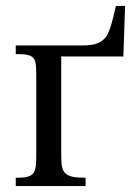

<svg xmlns="http://www.w3.org/2000/svg" viewBox="-20 -626 444 646"><path d="M268 0V-28C201 -28 186 -40 186 -97V-436H395L401 -606H370C347 -509 343 -473 257 -473H33V-444C96 -444 102 -435 102 -376V-98C102 -37 91 -28 33 -28V0Z"/></svg>

Font: STIX Two Text
Style: Regular
Weight: 400
Designer: Ross Mills, John Hudson & Paul Hanslow, Tiro Typeworks Ltd; with prior portions MicroPress Inc., and Coen Hoffman.
Foundry: Tiro Typeworks Ltd
Version: Version 2.13 b171